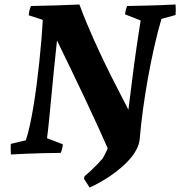

<svg xmlns="http://www.w3.org/2000/svg" viewBox="-20 -676 797 849"><path d="M474.3 20.4Q417.7 -109.4 356.3 -238.8Q295 -368.1 232 -497Q224 -424.7 217.7 -359.5Q211.4 -294.4 206.1 -238.6Q200.7 -182.8 196.4 -138.7Q192 -94.6 187.9 -64.9L257.7 -38Q257.2 -20 248.7 0Q212 0.5 175.4 1.2Q138.7 2 102.1 3.5Q65.4 5 28.3 7.1Q27.3 -4.9 27.3 -16.4Q27.3 -27.9 27.8 -39.9L94.3 -55.6Q103.5 -83.7 112.1 -122.6Q120.7 -161.4 128.2 -207.3Q135.7 -253.3 142.2 -303Q148.7 -352.7 153.9 -402.7Q159.1 -452.8 163.1 -500.2Q167 -547.7 169.1 -588.3L106.9 -608.4Q107.9 -620.5 110.4 -630.5Q113 -640.6 117 -649.5Q170.9 -650.5 224.9 -652Q278.9 -653.5 331.2 -656.1Q345.5 -617.1 362.3 -576.4Q379.2 -535.8 397.5 -495Q415.8 -454.2 434.8 -414.3Q453.8 -374.4 473.3 -335.9Q492.8 -297.4 511.6 -261.1Q530.5 -224.7 547.7 -190.8Q551.2 -218.7 555.4 -251.1Q559.6 -283.5 563.9 -318.8Q568.2 -354 573 -389.9Q577.8 -425.9 582.9 -460.7Q588 -495.5 592.9 -527.4Q597.9 -559.2 602 -585.6L533.1 -612.5Q534.5 -630.5 542.1 -649.5Q577.7 -650 613.6 -651Q649.5 -652 685.3 -653Q721.2 -654 756.3 -656.1Q757.3 -644.6 757.3 -632.8Q757.3 -621.1 756.3 -609.6L693.9 -592.4Q677.4 -537 662.4 -470.4Q647.3 -403.7 634.5 -332.5Q621.7 -261.4 612.4 -192.8Q603.1 -124.2 598.1 -64.5L571.4 -15Q566.3 -11 553.6 -5Q540.9 1 525.1 6.8Q509.2 12.5 495.4 16.5Q481.6 20.4 474.3 20.4ZM598.1 -64.5Q596.5 -37.8 581.6 -11.4Q566.7 15.1 543 39.5Q519.3 63.8 490.8 85.4Q462.3 107 432.7 124Q403.2 141 376.4 153.3L351.5 115.1Q352 111.6 352.5 108.9Q353 106.1 354 102.7Q367.7 91.8 382.2 78.3Q396.6 64.8 410.3 50.6Q424 36.4 434 24.6Q444.9 6.8 454.1 -15Q463.3 -36.8 470.3 -60.5Z"/></svg>

Font: Labrada
Style: Italic
Weight: 400
Italic angle: -7°
Designer: Mercedes Jáuregui
Foundry: Omnibus-Type Team
Version: Version 1.000